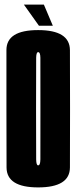

<svg xmlns="http://www.w3.org/2000/svg" viewBox="-20 -812 333 836"><path d="M146 4Q284 4 284.5 -82.8Q285 -169.5 285 -337.5Q285 -506 284.5 -593.5Q284 -681 146 -681Q8 -681 8 -594.2Q8 -507.5 8 -337.5Q8 -169.5 8.5 -82.8Q9 4 146 4ZM146 -92Q138 -92 137.5 -117.5Q137 -143 137 -337.5Q137 -536.5 137.5 -560.8Q138 -585 146 -585Q155.5 -585 155.8 -560.8Q156 -536.5 156 -337.5Q156 -143 155.8 -117.5Q155.5 -92 146 -92ZM149.5 -700H210L171 -792H84Z"/></svg>

Font: Anybody UltraCondensed
Style: Bold
Weight: 700
Width: 1
Version: Version 1.113;gftools[0.9.25]